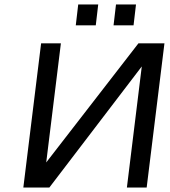

<svg xmlns="http://www.w3.org/2000/svg" viewBox="-20 -844 763 864"><path d="M202 0 618 -545 551 0H640L720 -649H603L188 -113L254 -649H165L85 0ZM411 -730 422 -824H332L321 -730ZM581 -730 592 -824H502L491 -730Z"/></svg>

Font: Gamestation Text
Style: Italic
Weight: 400
Designer: Jonas Hecksher
Foundry: Jonas Hecksher, Playtypeª, e-types AS
Version: Version 1.003